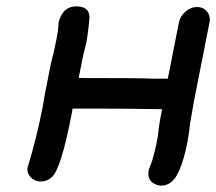

<svg xmlns="http://www.w3.org/2000/svg" viewBox="-20 -563 679 603"><path d="M486 20Q480 20 474 18Q446 9 446 -17Q446 -23 447 -29Q449 -35 451.5 -41Q454 -47 456 -53L459 -62Q466 -87 471 -110L476 -137Q479 -170 489 -220L421 -221Q396 -222 208 -222L205 -205Q172 -33 143 -7Q128 7 107 7Q89 7 76 -7Q66 -17 66 -32Q66 -35 67 -39L68 -41Q96 -134 114 -227L122 -273Q143 -383 147 -391L157 -438Q160 -453 162 -467L164 -492Q167 -507 177 -522Q192 -543 220 -543Q261 -543 261 -508Q258 -468 251 -428L241 -388L227 -318Q423 -318 459 -316H507L542 -493Q546 -512 562.5 -526.5Q579 -541 599 -541Q618 -541 630 -527Q639 -516 639 -502Q639 -498 638 -493L588 -239L577 -175Q574 -147 569 -119Q547 -4 510 14Q498 20 486 20Z"/></svg>

Font: Bad Comic
Style: Italic
Weight: 400
Italic angle: -11°
Designer: GGBotNet
Foundry: GGBotNet
Version: 0.95